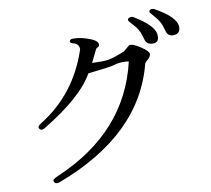

<svg xmlns="http://www.w3.org/2000/svg" viewBox="-91 -964 1182 1077"><g transform="rotate(-10 500.0 -426.0)"><path d="M975 -735Q975 -792 853 -859Q847 -861 843 -861Q825 -861 825 -847Q825 -843 852 -813Q879 -782 888 -751L897 -721Q906 -695 934 -695Q975 -695 975 -735ZM848 -704Q848 -711 847 -719Q839 -769 733 -833Q727 -837 723 -837Q699 -837 699 -823V-821Q699 -817 726 -788Q753 -759 763 -725L772 -695Q781 -669 815 -669Q848 -669 848 -704ZM663 -593Q573 -208 165 -32Q131 -17 131 -11V-10Q131 9 150 9Q156 9 164 6Q653 -178 752 -567Q753 -571 770 -586Q787 -600 787 -615Q787 -630 747 -657Q706 -684 687 -684Q684 -684 681 -683Q678 -681 645 -653Q631 -648 594 -634Q556 -620 514 -620Q472 -620 459 -621L494 -693Q495 -697 505 -702Q515 -706 515 -716Q515 -736 480 -751Q425 -774 378 -774Q357 -774 357 -761Q357 -752 373 -748Q406 -740 406 -709Q406 -708 405 -705Q325 -466 121 -339Q100 -326 100 -317Q100 -312 105 -307Q110 -301 116 -301Q122 -301 132 -306Q359 -443 428 -567Q564 -582 582 -589Q601 -596 631 -596Q653 -596 663 -593Z"/></g></svg>

Font: Sawarabi Mincho
Style: Regular
Weight: 400
Version: Version 1.082; ttfautohint (v1.8.4.7-5d5b)